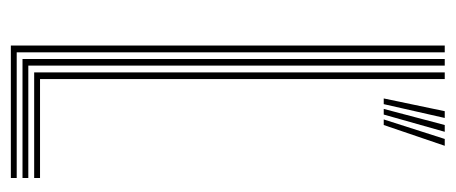

<svg xmlns="http://www.w3.org/2000/svg" viewBox="-263 -577 840 354"><g transform="rotate(90 157.0 -400.0)"><path d="M64 0V-800H76.5V-10.8H308.2V0ZM88.8 -21.5V-800H101V-32.2H308.2V-21.5ZM113.5 -43V-800H125.8V-53.8H308.2V-43ZM172 -687.5H161.5L185 -800H197.5ZM210.5 -687.5H200.2L236.2 -800H248.8ZM191.2 -687.5H180.8L210.5 -800H223Z"/></g></svg>

Font: Big Shoulders Inline Text Light
Style: Regular
Weight: 300
Designer: Patric King
Foundry: XO Type Co
Version: Version 1.000